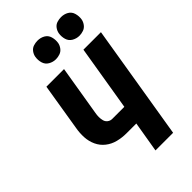

<svg xmlns="http://www.w3.org/2000/svg" viewBox="-285 -1062 1155 1155"><g transform="rotate(-45 292.5 -484.5)"><path d="M314 0H464L585 -735H436L367 -318H264Q248 -318 235.5 -327.5Q223 -337 219 -352Q215 -367 215 -383Q215 -399 218 -415L271 -735H121L72 -435Q65 -397 67 -360Q69 -323 84 -290.5Q99 -258 127 -236Q155 -214 190.5 -205Q226 -196 264 -196H347ZM479 -811Q496 -811 513.5 -817Q531 -823 542.5 -838.5Q554 -854 557 -871Q561 -896 554 -920.5Q547 -945 526 -957Q505 -969 479 -969Q462 -969 444.5 -963.5Q427 -958 415.5 -942.5Q404 -927 401 -909Q397 -884 404 -860Q411 -836 432.5 -823.5Q454 -811 479 -811ZM279 -811Q296 -811 313.5 -817Q331 -823 342.5 -838.5Q354 -854 357 -871Q361 -896 354 -920.5Q347 -945 326 -957Q305 -969 279 -969Q262 -969 244.5 -963.5Q227 -958 215.5 -942.5Q204 -927 201 -909Q197 -884 204 -860Q211 -836 232.5 -823.5Q254 -811 279 -811Z"/></g></svg>

Font: Iosevka Sparkle Heavy
Style: Italic
Weight: 900
Italic angle: -9°
Designer: Belleve Invis
Foundry: Belleve Invis
Version: Version 4.5.0; ttfautohint (v1.8.3)